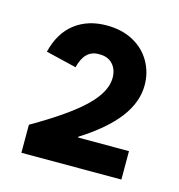

<svg xmlns="http://www.w3.org/2000/svg" viewBox="-67 -876 457 491"><g transform="rotate(15 161.5 -630.5)"><path d="M207 -690.4Q207 -712.9 194.1 -726.8Q181.2 -740.7 158.2 -740.2Q120.1 -741.2 108.4 -692.4L27.3 -711.9Q40 -763.7 74.2 -790Q108.4 -816.4 158.2 -816.4Q199.2 -816.4 229.2 -799.8Q259.3 -783.2 275.1 -755.1Q291 -727.1 291 -693.4Q291 -648.4 258.8 -606.2Q226.6 -564 161.1 -522.5V-520.5H295.9V-445.3H31.2V-519.5Q125 -573.7 166 -613.8Q207 -653.8 207 -690.4Z"/></g></svg>

Font: Wanted Sans SemiBold
Style: Regular
Weight: 600
Designer: Original Design by Kil Hyung-jin and Kang Hanbin, Wanted Lab, Inc; Hangeul from Source Han Sans by Jang Soo-young and Ka
Foundry: Wanted Lab, Inc.
Version: Version 1.003